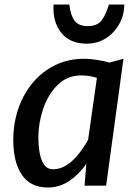

<svg xmlns="http://www.w3.org/2000/svg" viewBox="-20 -825 609 853"><path d="M192.5 8Q115.5 8 77.2 -48.2Q39 -104.5 39 -202.5Q39 -276.5 61.2 -341.8Q83.5 -407 125.2 -457Q167 -507 225 -535.5Q283 -564 355 -564Q380 -564 411 -559Q442 -554 467 -547L528.5 -564L451.5 0H355.5L363.5 -97Q333.5 -53 289.8 -22.5Q246 8 192.5 8ZM216.5 -73Q248 -73 276.2 -91.5Q304.5 -110 328.5 -140Q352.5 -170 371.5 -204L410.5 -479Q378 -490 341 -490Q278.5 -490 235.5 -447Q192.5 -404 171.5 -340.8Q150.5 -277.5 150.5 -214.5Q150.5 -179.5 156 -147Q161.5 -114.5 175.8 -93.8Q190 -73 216.5 -73ZM365 -631Q290 -631 251.5 -680.2Q213 -729.5 218 -805H288Q293.5 -756.5 311.5 -732.8Q329.5 -709 369 -709Q414 -709 433 -736.5Q452 -764 464 -805H532Q532 -758.5 510.2 -719Q488.5 -679.5 450.8 -655.2Q413 -631 365 -631Z"/></svg>

Font: Merriweather Sans Italic
Style: Regular
Weight: 400
Italic angle: -7.5°
Designer: Eben Sorkin
Foundry: Eben Sorkin
Version: Version 1.008; ttfautohint (v1.7.19-72a1) -l 8 -r 50 -G 200 